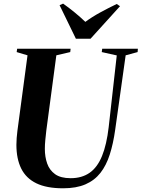

<svg xmlns="http://www.w3.org/2000/svg" viewBox="-20 -1006 764 1036"><path d="M658 -707.5 601.5 -305.5Q591 -230.5 572.2 -172Q553.5 -113.5 521.8 -73Q490 -32.5 440.8 -11.2Q391.5 10 320.5 10Q231.5 10 176 -17Q120.5 -44 94.5 -96.5Q68.5 -149 68.5 -225Q68.5 -243 70 -261.8Q71.5 -280.5 74 -300.5L128.5 -707.5L70 -725L72.5 -743H361L359 -725L284 -707.5L230 -302.5Q227 -276 224.5 -250.8Q222 -225.5 222 -202.5Q222 -159.5 234.5 -123.8Q247 -88 277.2 -66.2Q307.5 -44.5 361 -44.5Q422 -44.5 463.8 -73.8Q505.5 -103 530.5 -164.2Q555.5 -225.5 566.5 -320.5L610 -707L529 -725L531.5 -743H724L722.5 -725ZM389.5 -797 301.5 -978 320.5 -986.5Q353 -963.5 383.8 -938.2Q414.5 -913 440.5 -888Q477 -915 521.5 -939.2Q566 -963.5 610 -984.5L627.5 -972.5L468.5 -797Z"/></svg>

Font: Merriweather 144pt
Style: Bold Italic
Weight: 700
Italic angle: -7.8°
Version: Version 2.101